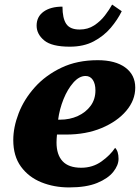

<svg xmlns="http://www.w3.org/2000/svg" viewBox="-20 -809 611 839"><path d="M282 10Q216 10 160.5 -12.5Q105 -35 71.5 -81Q38 -127 38 -197Q38 -253 61.5 -314Q85 -375 132 -427.5Q179 -480 248 -513Q317 -546 407 -546Q484 -546 527.5 -514Q571 -482 571 -426Q571 -371 531.5 -324.5Q492 -278 424 -249.5Q356 -221 268 -221H229Q228 -212 227.5 -202.5Q227 -193 227 -186Q227 -133 253.5 -104.5Q280 -76 335 -76Q385 -76 423.5 -103.5Q462 -131 483 -163Q498 -148 498 -115Q498 -87 475 -58Q452 -29 404.5 -9.5Q357 10 282 10ZM242 -286Q285 -286 320 -302Q355 -318 376 -346.5Q397 -375 397 -414Q397 -443 385.5 -460Q374 -477 354 -477Q326 -477 300.5 -448Q275 -419 257.5 -375.5Q240 -332 234 -286ZM285 -605Q206 -605 173 -632.5Q140 -660 140 -697Q140 -736 170.5 -758Q201 -780 253 -780Q253 -729 269.5 -704.5Q286 -680 328 -680Q364 -680 391.5 -698Q419 -716 438.5 -741.5Q458 -767 470 -789L512 -760Q494 -723 464 -687.5Q434 -652 390 -628.5Q346 -605 285 -605Z"/></svg>

Font: Noto Serif Black
Style: Italic
Weight: 900
Italic angle: -12°
Designer: Monotype Design Team
Foundry: Monotype Imaging Inc.
Version: Version 2.013